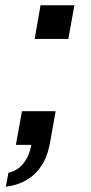

<svg xmlns="http://www.w3.org/2000/svg" viewBox="-20 -547 345 725"><path d="M2 158 12 105Q34 101 52 86.5Q70 72 82 49.5Q94 27 98 0H40L63 -127H190L170 -14Q162 33 145 64.5Q128 96 104.5 115.5Q81 135 55 145Q29 155 2 158ZM111 -400 133 -527H261L238 -400Z"/></svg>

Font: Archivo SemiExpanded Medium
Style: Italic
Weight: 500
Width: 6
Italic angle: -10°
Designer: Hector Gatti
Foundry: Omnibus-Type
Version: Version 2.001